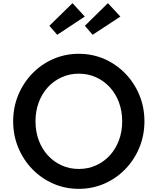

<svg xmlns="http://www.w3.org/2000/svg" viewBox="-20 -1181 1000 1217"><path d="M479.5 16Q393 16 317.5 -17Q242 -50 185 -108.8Q128 -167.5 95.8 -245.2Q63.5 -323 63.5 -412Q63.5 -501.5 95.8 -579Q128 -656.5 185 -715.2Q242 -774 317.5 -807Q393 -840 479.5 -840Q566 -840 641.5 -807Q717 -774 774 -715.2Q831 -656.5 863.2 -579Q895.5 -501.5 895.5 -412Q895.5 -323 863.2 -245.2Q831 -167.5 774 -108.8Q717 -50 641.5 -17Q566 16 479.5 16ZM479.5 -110Q538.5 -110 588.8 -132.8Q639 -155.5 676.2 -196.2Q713.5 -237 734 -292Q754.5 -347 754.5 -412Q754.5 -477 734 -532Q713.5 -587 676.2 -627.8Q639 -668.5 588.8 -691.2Q538.5 -714 479.5 -714Q421 -714 370.8 -691.2Q320.5 -668.5 283.2 -627.8Q246 -587 225.5 -532Q205 -477 205 -412Q205 -347 225.5 -292Q246 -237 283.2 -196.2Q320.5 -155.5 370.8 -132.8Q421 -110 479.5 -110ZM567 -960.5 518 -1017.5 664 -1161 743 -1076ZM342.5 -960.5 293 -1017.5 439.5 -1161 517.5 -1076Z"/></svg>

Font: Spartan Thin SemiBold
Style: Regular
Weight: 600
Version: Version 1.004